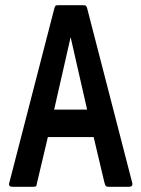

<svg xmlns="http://www.w3.org/2000/svg" viewBox="-20 -664 540 734"><path d="M394 50Q388 50 385 47.5Q382 45 379 33L338 -140H163L122 33Q120 47 117 48.5Q114 50 107 50H28Q10 50 16 33L188 -633Q191 -641 192.5 -642.5Q194 -644 204 -644H297Q306 -644 308 -642.5Q310 -641 313 -633L485 33Q490 50 473 50ZM187 -245H313L250 -522Z"/></svg>

Font: NanumGothicCoding
Style: Bold
Weight: 700
Monospace: yes
Designer: Kwon Bruce; Nicolas Noh; Sung-woo Choi; Go-un Cha; Soo-hyun Park;
Foundry: NHN Corporation
Version: Version 2.000;PS 1;hotconv 1.0.49;makeotf.lib2.0.14853